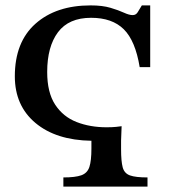

<svg xmlns="http://www.w3.org/2000/svg" viewBox="-20 -692 630 712"><path d="M527 0H215V-34Q259 -34 281.5 -42Q304 -50 311.5 -73Q319 -96 319 -141V-170Q188 -172 111.5 -236Q35 -300 35 -409Q35 -536 111.5 -604Q188 -672 316 -672Q360 -672 390 -663Q420 -654 439.5 -645Q459 -636 472 -636Q484 -636 490.5 -646.5Q497 -657 506 -672H537V-443H498Q482 -541 439 -583.5Q396 -626 318 -626Q235 -626 195 -572.5Q155 -519 155 -425Q155 -349 184.5 -304Q214 -259 264 -239.5Q314 -220 375 -220Q396 -220 410.5 -221.5Q425 -223 431 -224L429 -171V-138Q429 -94 435 -71.5Q441 -49 462 -41.5Q483 -34 527 -34Z"/></svg>

Font: STIX Two Text Medium
Style: Regular
Weight: 500
Designer: Ross Mills, John Hudson & Paul Hanslow, Tiro Typeworks Ltd; with prior portions MicroPress Inc., and Coen Hoffman.
Foundry: Tiro Typeworks Ltd
Version: Version 2.13 b171